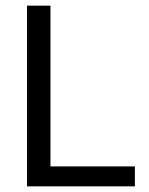

<svg xmlns="http://www.w3.org/2000/svg" viewBox="-20 -659 527 679"><path d="M158.5 0H75.5V-639H158.5ZM120 -70.5H457V0H120Z"/></svg>

Font: Anek Tamil
Style: Regular
Weight: 400
Designer: Aadarsh Rajan (Tamil), Yesha Goshar (Latin)
Foundry: Ek Type
Version: Version 1.003